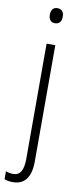

<svg xmlns="http://www.w3.org/2000/svg" viewBox="-127 -766 434 1042"><g transform="rotate(10 90.0 -245.0)"><path d="M66 -689C66 -665 77 -648 101 -648C125 -648 137 -664 137 -690C137 -713 127 -731 101 -731C76 -731 66 -713 66 -689ZM26 241C84 241 124 204 124 110V-531H76V103C76 166 59 197 19 197C5 197 -9 194 -21 189V233C-9 238 6 241 26 241Z"/></g></svg>

Font: Noto Sans Armenian Condensed ExtraLight
Style: Regular
Weight: 200
Width: 3
Designer: Monotype Design Team
Foundry: Monotype Imaging Inc.
Version: Version 2.008